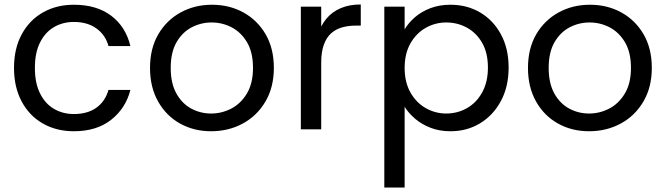

<svg xmlns="http://www.w3.org/2000/svg" viewBox="-20 -578 2976 858"><path d="M42.6 -274.5Q42.6 -360.8 76.9 -424.3Q111.1 -487.8 171.6 -522.3Q232.2 -556.8 310.2 -556.8Q412.2 -556.8 477.2 -507.5Q542.2 -458.1 562.7 -372.1H464.9Q451.2 -421.9 410.9 -450.9Q370.7 -479.9 310.2 -479.9Q260.3 -479.9 220.8 -456.6Q181.2 -433.2 158.6 -387.5Q135.9 -341.9 135.9 -274.5Q135.9 -207.4 158.6 -161.3Q181.2 -115.1 220.8 -91.8Q260.3 -68.4 310.2 -68.4Q370.7 -68.4 410.2 -96.3Q449.6 -124.1 464.9 -176.2H562.7Q542.2 -94.7 477.2 -43.1Q412.2 8.5 310.2 8.5Q232.2 8.5 171.6 -26Q111.1 -60.5 76.9 -124.4Q42.6 -188.3 42.6 -274.5Z M923.4 8.5Q846.2 8.5 784.4 -26Q722.6 -60.5 686.5 -124.4Q650.4 -188.3 650.4 -274.5Q650.4 -361.5 687.3 -424.7Q724.2 -487.8 787.1 -522.3Q850 -556.8 927.2 -556.8Q1005.2 -556.8 1067.8 -522.3Q1130.3 -487.8 1167.1 -424.7Q1203.8 -361.5 1203.8 -274.5Q1203.8 -188.3 1166.3 -124.4Q1128.8 -60.5 1065.1 -26Q1001.5 8.5 923.4 8.5ZM923.4 -70.7Q971.1 -70.7 1013.8 -92.9Q1056.4 -115.1 1083.5 -160.5Q1110.6 -205.9 1110.6 -274.5Q1110.6 -344.1 1083.9 -389.1Q1057.2 -434 1015.3 -455.8Q973.4 -477.6 925.7 -477.6Q878.1 -477.6 836.4 -455.8Q794.8 -434 768.8 -389.1Q742.9 -344.1 742.9 -274.5Q742.9 -205.9 768.1 -160.5Q793.3 -115.1 834.5 -92.9Q875.8 -70.7 923.4 -70.7Z M1415.4 -297.6 1388.1 -332.7Q1388.1 -381.7 1400.8 -423.1Q1413.5 -464.4 1438.8 -494.7Q1464 -525 1502.5 -541.5Q1541 -558 1592.2 -558V-463.5H1568.1Q1535.9 -463.5 1507.7 -455.3Q1479.5 -447.1 1459 -428.5Q1438.6 -409.9 1427 -377.7Q1415.4 -345.5 1415.4 -297.6ZM1324.4 0V-548.3H1415.4V0Z M1788.2 -446.8Q1805.2 -475.9 1834.1 -500.9Q1862.9 -525.9 1903.1 -541.4Q1943.3 -556.8 1992.9 -556.8Q2067.1 -556.8 2125.8 -522.2Q2184.4 -487.6 2218.6 -424.4Q2252.9 -361.3 2252.9 -276Q2252.9 -190.8 2218.6 -126.9Q2184.4 -63 2125.8 -27.3Q2067.1 8.5 1992.9 8.5Q1943.3 8.5 1903.1 -7.3Q1862.9 -23.1 1834.1 -48.2Q1805.2 -73.2 1788.2 -100.8V260H1697.4V-548.3H1788.2ZM2160.4 -276Q2160.4 -341.2 2134.9 -386Q2109.5 -430.7 2067 -454.2Q2024.6 -477.6 1974 -477.6Q1925.2 -477.6 1882.5 -453.6Q1839.9 -429.5 1814 -383.8Q1788.2 -338.2 1788.2 -274.5Q1788.2 -210.9 1814 -165Q1839.9 -119.1 1882.5 -94.9Q1925.2 -70.7 1974 -70.7Q2024.6 -70.7 2067 -94.9Q2109.5 -119.1 2134.9 -165.5Q2160.4 -211.9 2160.4 -276Z M2612.4 8.5Q2535.2 8.5 2473.4 -26Q2411.6 -60.5 2375.5 -124.4Q2339.4 -188.3 2339.4 -274.5Q2339.4 -361.5 2376.3 -424.7Q2413.2 -487.8 2476.1 -522.3Q2539 -556.8 2616.2 -556.8Q2694.2 -556.8 2756.8 -522.3Q2819.3 -487.8 2856.1 -424.7Q2892.8 -361.5 2892.8 -274.5Q2892.8 -188.3 2855.3 -124.4Q2817.8 -60.5 2754.1 -26Q2690.5 8.5 2612.4 8.5ZM2612.4 -70.7Q2660.1 -70.7 2702.8 -92.9Q2745.4 -115.1 2772.5 -160.5Q2799.6 -205.9 2799.6 -274.5Q2799.6 -344.1 2772.9 -389.1Q2746.2 -434 2704.3 -455.8Q2662.4 -477.6 2614.7 -477.6Q2567.1 -477.6 2525.4 -455.8Q2483.8 -434 2457.8 -389.1Q2431.9 -344.1 2431.9 -274.5Q2431.9 -205.9 2457.1 -160.5Q2482.3 -115.1 2523.5 -92.9Q2564.8 -70.7 2612.4 -70.7Z"/></svg>

Font: Poppins Variable
Style: Regular
Weight: 100
Designer: Jonny Pinhorn
Foundry: Indian Type Foundry
Version: Version 6.000